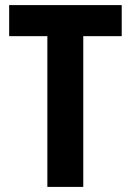

<svg xmlns="http://www.w3.org/2000/svg" viewBox="-20 -734 514 754"><path d="M307 0H166V-592H16V-714H458V-592H307Z"/></svg>

Font: Noto Sans Khmer UI Condensed
Style: Bold
Weight: 700
Width: 3
Designer: Danh Hong and the Monotype Design Team
Foundry: Monotype Imaging Inc.
Version: Version 2.002; ttfautohint (v1.8.4.7-5d5b)